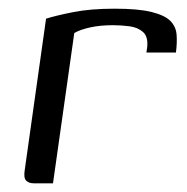

<svg xmlns="http://www.w3.org/2000/svg" viewBox="-20 -422 430 442"><path d="M102 0H58Q46 0 40 -6.5Q34 -13 37 -31L86 -379Q108 -386 148 -394Q188 -402 244 -402Q298 -402 328.5 -394.5Q359 -387 372 -374Q385 -361 386.5 -342.5Q388 -324 385 -301H317L319 -315Q321 -338 309 -348.5Q297 -359 278 -361.5Q259 -364 240 -364Q211 -364 188 -359Q165 -354 151 -346Z"/></svg>

Font: Genos
Style: Italic
Weight: 400
Italic angle: -8°
Version: Version 1.010